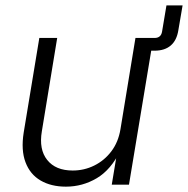

<svg xmlns="http://www.w3.org/2000/svg" viewBox="-20 -681 693 708"><path d="M499 -494.1 506.8 -541H549.8Q573.7 -541 577.6 -564.5L593.8 -661.1H653.3L637.7 -569.8Q631.8 -532.2 609.6 -513.2Q587.4 -494.1 549.8 -494.1ZM223.1 7.3Q168.5 7.3 129.6 -15.4Q90.8 -38.1 74 -82.8Q57.1 -127.4 67.4 -192.4L125 -541H190.9L134.3 -196.8Q123 -129.9 154.1 -91.1Q185.1 -52.2 248 -52.2Q290.5 -52.2 327.6 -70.6Q364.7 -88.9 390.6 -123Q416.5 -157.2 424.3 -205.1L479.5 -541H545.4L455.6 0H392.1L413.1 -126.5H424.3Q389.6 -55.2 336.9 -23.9Q284.2 7.3 223.1 7.3Z"/></svg>

Font: Inter 17pt Light
Style: Italic
Weight: 300
Italic angle: -9.3988°
Version: Version 4.001;git-66647c0bb